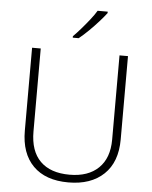

<svg xmlns="http://www.w3.org/2000/svg" viewBox="-62 -1000 842 1061"><g transform="rotate(5 359.0 -469.5)"><path d="M625 -252Q625 -126 553.5 -58Q482 10 357 10Q230 10 161.5 -59Q93 -128 93 -254V-714H141V-254Q141 -145 197.5 -89Q254 -33 360 -33Q463 -33 520.5 -88.5Q578 -144 578 -247V-714H625ZM492 -941Q476 -920 451.5 -892.5Q427 -865 399 -837.5Q371 -810 345 -789H312V-797Q332 -817 355.5 -844Q379 -871 401 -899Q423 -927 436 -949H492Z"/></g></svg>

Font: Noto Kufi Arabic ExtraLight
Style: Regular
Weight: 200
Designer: Monotype Design Team, David Williams, Khaled Hosny
Foundry: Google LLC
Version: Version 2.109; ttfautohint (v1.8.4.7-5d5b)